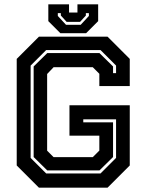

<svg xmlns="http://www.w3.org/2000/svg" viewBox="-20 -870 679 890"><path d="M160.5 0 57.5 -103V-597L160.5 -700H478.5L581.5 -597V-471H440.5V-528L410 -558.5H228.5L198.5 -527V-171.5L228.5 -141.5H410L440.5 -172V-241H302V-382H581.5V-103L478.5 0ZM194 -66H446L518 -138V-317H366V-303H504V-142L441 -80H199L136 -142V-562L199 -624H441L504 -562V-531H518V-566L446 -638H194L122 -566V-138ZM260 -716 204 -772V-850H300V-812H339V-850H435V-772L379 -716ZM286 -755H354L392 -796V-809H378V-798L351 -768.5H289L262 -798V-809H248V-796Z"/></svg>

Font: Tourney
Style: Bold
Weight: 700
Designer: Tyler Finck
Foundry: Etcetera Type Co
Version: Version 1.015